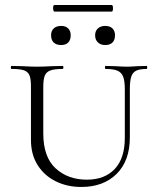

<svg xmlns="http://www.w3.org/2000/svg" viewBox="-20 -730 620 763"><path d="M400 -456Q397 -456 397 -462Q397 -468 400 -468L438 -467Q468 -465 485 -465Q499 -465 527 -467L563 -468Q565 -468 565 -462Q565 -456 563 -456Q535 -456 521 -449Q507 -442 501.5 -425Q496 -408 496 -375V-184Q496 -91 443.5 -39Q391 13 303 13Q247 13 201.5 -9.5Q156 -32 129.5 -74Q103 -116 103 -174V-387Q103 -417 97 -431Q91 -445 75.5 -450.5Q60 -456 26 -456Q23 -456 23 -462Q23 -468 26 -468L70 -467Q106 -465 126 -465Q151 -465 187 -467L229 -468Q232 -468 232 -462Q232 -456 229 -456Q196 -456 180 -450Q164 -444 158 -429.5Q152 -415 152 -385V-200Q152 -106 201 -61Q250 -16 325 -16Q396 -16 436 -58.5Q476 -101 476 -182V-375Q476 -408 469.5 -425Q463 -442 447 -449Q431 -456 400 -456ZM183 -590Q183 -607 193.5 -617Q204 -627 223 -627Q241 -627 251 -617Q261 -607 261 -590Q261 -571 251 -561Q241 -551 223 -551Q204 -551 193.5 -561Q183 -571 183 -590ZM358 -590Q358 -607 369 -617Q380 -627 398 -627Q417 -627 427 -617Q437 -607 437 -590Q437 -571 427 -561Q417 -551 398 -551Q380 -551 369 -561.5Q358 -572 358 -590ZM191 -697Q191 -710 196 -710H424Q429 -710 429 -697Q429 -684 424 -684H196Q194 -684 192.5 -688Q191 -692 191 -697Z"/></svg>

Font: Cormorant SC Light
Style: Regular
Weight: 300
Designer: Christian Thalmann (Catharsis Fonts)
Foundry: Catharsis Fonts
Version: Version 4.000